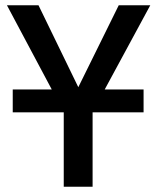

<svg xmlns="http://www.w3.org/2000/svg" viewBox="-20 -708 596 728"><path d="M331.1 -282.2V0H221.7V-282.2H28.3V-368.7H176.3L6.3 -688H126L276.9 -377.4L430.2 -688H549.8L377 -368.7H524.4V-282.2Z"/></svg>

Font: Arimo Medium
Style: Regular
Weight: 500
Designer: Steve Matteson
Foundry: Monotype Imaging Inc.
Version: Version 1.33